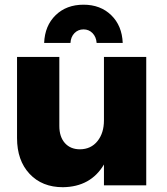

<svg xmlns="http://www.w3.org/2000/svg" viewBox="-20 -781 704 809"><path d="M332 -657.2Q309.1 -657.2 293.7 -641.4Q278.3 -625.5 276.9 -600.1H166Q168.9 -672.9 214.4 -717Q259.8 -761.2 332 -761.2Q403.3 -761.2 448.7 -717Q494.1 -672.9 497.1 -600.1H387.2Q385.3 -625.5 369.9 -641.4Q354.5 -657.2 332 -657.2ZM418 -541H596.2V0H418V-87.9Q362.3 6.3 245.1 7.8Q157.2 7.8 104.5 -48.6Q51.8 -105 51.8 -199.2V-541H230V-250Q230 -204.6 253.4 -178.2Q276.9 -151.9 316.9 -151.9Q363.3 -152.3 390.6 -186.3Q418 -220.2 418 -273.9Z"/></svg>

Font: Montserrat-Arabic
Style: Bold
Weight: 700
Designer: Mohamed Gaber
Foundry: Kief Type Foundry
Version: Version 5.008;PS 005.008;hotconv 1.0.88;makeotf.lib2.5.64775